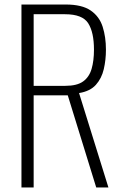

<svg xmlns="http://www.w3.org/2000/svg" viewBox="-20 -830 548 850"><path d="M75 0V-810H271Q343 -810 381.5 -783.5Q420 -757 434.5 -711.5Q449 -666 449 -610Q449 -565 439.5 -524Q430 -483 404.5 -454.5Q379 -426 330 -418L460 0H406L280 -408H129V0ZM129 -450H269Q321 -450 348 -469.5Q375 -489 385.5 -525Q396 -561 396 -610Q396 -687 370.5 -727Q345 -767 268 -767H129Z"/></svg>

Font: Oswald ExtraLight
Style: Regular
Weight: 250
Designer: Vernon Adams
Foundry: Vernon Adams
Version: Version 4.100; ttfautohint (v1.8.1.43-b0c9)